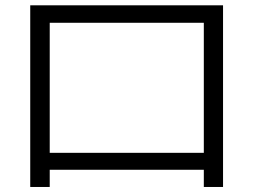

<svg xmlns="http://www.w3.org/2000/svg" viewBox="-20 -707 978 741"><path d="M96.7 -686.5V14.6H171.9V-51.8H766.6V14.6H840.8V-686.5ZM766.6 -117.2H171.9V-619.1H766.6Z"/></svg>

Font: Pretendard Variable
Style: Regular
Weight: 400
Designer: Base glyphs from Inter by Rasmus Andersson; Hangeul glyphs from Noto Sans CJK(Source Han Sans) by Jang Soo-young and Kan
Foundry: Kil Hyung-jin
Version: Version 1.309;Glyphs 3.2 (3225)